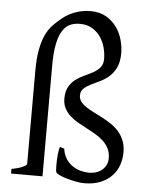

<svg xmlns="http://www.w3.org/2000/svg" viewBox="-54 -802 673 861"><g transform="rotate(5 282.5 -371.5)"><path d="M521 -138.2Q521 -109.4 511.7 -82Q502.4 -54.7 482.4 -33.2Q462.4 -11.7 431.2 1.5Q399.9 14.6 356 14.6Q342.3 14.6 322.3 11Q302.2 7.3 282.7 2Q263.2 -3.4 247.8 -10.3Q232.4 -17.1 229 -22.9Q227.5 -25.4 226.8 -33.9Q226.1 -42.5 226.1 -54.2Q226.1 -65.9 226.6 -79.1Q227.1 -92.3 228.3 -104.5Q229.5 -116.7 231.4 -125.7Q233.4 -134.8 235.8 -138.2L254.9 -131.8Q258.3 -105.5 270.5 -86.9Q282.7 -68.4 299.8 -56.6Q316.9 -44.9 336.7 -39.6Q356.4 -34.2 375 -34.2Q392.1 -34.2 407.2 -39.3Q422.4 -44.4 433.6 -54Q444.8 -63.5 451.2 -76.7Q457.5 -89.8 457.5 -106Q457.5 -131.3 448 -150.1Q438.5 -168.9 422.9 -183.3Q407.2 -197.8 387.5 -209.5Q367.7 -221.2 346.7 -231.9Q325.7 -242.7 305.9 -254.2Q286.1 -265.6 270.5 -280Q254.9 -294.4 245.4 -312.7Q235.8 -331.1 235.8 -356Q235.8 -388.7 247.8 -409.4Q259.8 -430.2 277.8 -443.6Q295.9 -457 316.9 -466.3Q337.9 -475.6 356 -485.8Q374 -496.1 386 -510.3Q397.9 -524.4 397.9 -547.9Q397.9 -572.8 391.1 -598.9Q384.3 -625 369.6 -646.5Q355 -668 331.8 -681.9Q308.6 -695.8 275.9 -695.8Q252.4 -695.8 232.7 -687.3Q212.9 -678.7 198.5 -656.2Q184.1 -633.8 176.3 -595.2Q168.5 -556.6 168.5 -496.1V0H26.9V-21Q60.1 -26.9 77.6 -35.4Q95.2 -43.9 95.2 -49.8V-469.2Q95.2 -527.8 103.3 -567.4Q111.3 -606.9 124.5 -633.8Q137.7 -660.6 155.3 -678.5Q172.9 -696.3 191.9 -711.9Q218.3 -733.4 251 -745.1Q283.7 -756.8 318.8 -756.8Q360.8 -756.8 390.1 -739.5Q419.4 -722.2 437.7 -695.8Q456.1 -669.4 464.1 -638.7Q472.2 -607.9 472.2 -581.1Q472.2 -541 459.7 -515.6Q447.3 -490.2 428.7 -474.1Q410.2 -458 388.2 -447.8Q366.2 -437.5 347.7 -428.2Q329.1 -418.9 316.7 -407.2Q304.2 -395.5 304.2 -376Q304.2 -359.9 313.5 -347.9Q322.8 -335.9 338.1 -325.7Q353.5 -315.4 372.8 -305.9Q392.1 -296.4 412.6 -285.6Q433.1 -274.9 452.4 -262Q471.7 -249 487.1 -231.7Q502.4 -214.4 511.7 -191.4Q521 -168.5 521 -138.2Z"/></g></svg>

Font: Noto Serif Devanagari
Style: Bold
Weight: 700
Designer: Monotype Design Team
Foundry: Monotype Imaging Inc.
Version: Version 1.01